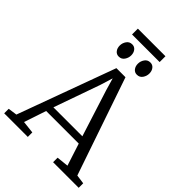

<svg xmlns="http://www.w3.org/2000/svg" viewBox="-295 -1167 1294 1294"><g transform="rotate(45 352.0 -520.0)"><path d="M61 -52 316.5 -750H403L642 -52L707 -43V0H463V-43L548 -52L496.5 -211H186L133 -53L222 -43V0H-3V-43ZM479 -263 373 -596 347.5 -683.5 319.5 -593 203 -263ZM271.5 -816Q250.5 -816 237.5 -832.5Q224.5 -849 224.5 -873.5Q224.5 -898 238.8 -918.5Q253 -939 278.5 -939H279.5Q300.5 -939 313.5 -922.5Q326.5 -906 326.5 -881.5Q326.5 -857 312.2 -836.5Q298 -816 272.5 -816ZM444.5 -816Q423.5 -816 410.5 -832.5Q397.5 -849 397.5 -873.5Q397.5 -898 411.8 -918.5Q426 -939 451.5 -939H452.5Q473.5 -939 486.5 -922.5Q499.5 -906 499.5 -881.5Q499.5 -857 485.2 -836.5Q471 -816 445.5 -816ZM493.5 -1040.5V-985H230.5V-1040.5Z"/></g></svg>

Font: Merriweather Light
Style: Regular
Weight: 300
Version: Version 2.100